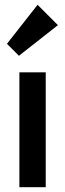

<svg xmlns="http://www.w3.org/2000/svg" viewBox="-20 -782 272 802"><path d="M61 0V-480H171V0ZM59 -549 9 -599 137 -762 222 -677Z"/></svg>

Font: Outfit Medium
Style: Regular
Weight: 500
Designer: Rodrigo Fuenzalida
Foundry: fragTYPE
Version: Version 1.100; ttfautohint (v1.8.4.7-5d5b);gftools[0.9.27]